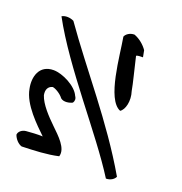

<svg xmlns="http://www.w3.org/2000/svg" viewBox="-118 -724 799 843"><g transform="rotate(20 282.0 -302.5)"><path d="M438 -540C427 -539 416 -541 407 -536C418 -487 437 -415 442 -384C456 -341 444 -297 424 -285C353 -313 341 -513 326 -596C331 -609 348 -621 369 -621C394 -612 418 -592 432 -571ZM510 -8C504 5 488 16 467 16C360 -155 149 -385 40 -587C55 -596 78 -595 96 -586C225 -402 386 -222 510 -8ZM216 -279C224 -268 223 -257 217 -248C204 -241 177 -235 162 -248C150 -265 123 -281 110 -282C91 -277 81 -261 86 -235C98 -197 138 -155 171 -123C206 -89 254 -46 241 -6C188 6 132 8 71 10C54 5 38 -13 32 -31C33 -46 48 -58 66 -60C92 -62 115 -64 143 -63C104 -101 29 -170 17 -240C6 -292 22 -353 89 -353C131 -353 199 -319 216 -279Z"/></g></svg>

Font: Snowfall
Style: RevObl
Weight: 400
Designer: Jasper
Foundry: Cannot Into Space Fonts
Version: Version 0.9